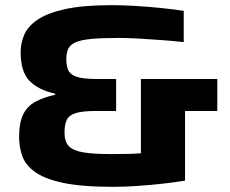

<svg xmlns="http://www.w3.org/2000/svg" viewBox="-20 -716 890 744"><path d="M418 8Q295 8 222 -8Q149 -24 113 -51.5Q77 -79 65.5 -113.5Q54 -148 54 -185Q54 -241 70 -273Q86 -305 117.5 -322Q149 -339 194 -349V-353Q127 -368 93.5 -403.5Q60 -439 60 -514Q60 -548 73.5 -580.5Q87 -613 124.5 -639Q162 -665 231.5 -680.5Q301 -696 413 -696Q455 -696 505 -693Q555 -690 604 -685Q653 -680 692 -674V-553Q654 -557 608.5 -560.5Q563 -564 518.5 -566.5Q474 -569 439 -569Q372 -569 332 -565Q292 -561 271.5 -551.5Q251 -542 244 -526Q237 -510 237 -487Q237 -462 244 -445Q251 -428 275.5 -419Q300 -410 353 -410H430V-286H353Q300 -286 274 -278Q248 -270 239 -252Q230 -234 230 -202Q230 -167 247 -149.5Q264 -132 303 -125.5Q342 -119 409 -119Q441 -119 470 -119.5Q499 -120 526 -122V-410H822V-286H697V-16Q661 -10 612.5 -4.5Q564 1 513 4.5Q462 8 418 8Z"/></svg>

Font: Saira Expanded
Style: Bold
Weight: 700
Width: 7
Designer: Hector Gatti with collaboration of the Omnibus-Type team
Foundry: Omnibus-Type
Version: Version 1.100; ttfautohint (v1.8.3)